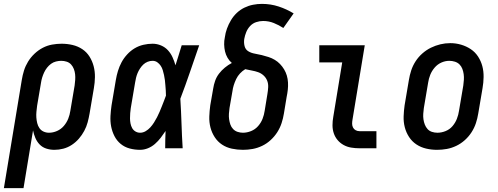

<svg xmlns="http://www.w3.org/2000/svg" viewBox="-45 -763 2565 988"><path d="M-25 205 67 -351Q71 -376 78.5 -400Q86 -424 99.5 -446Q113 -468 132.5 -486.5Q152 -505 175 -517Q198 -529 223 -533.5Q248 -538 272 -538Q301 -538 328.5 -531.5Q356 -525 378.5 -510Q401 -495 415.5 -472Q430 -449 437 -422Q444 -395 443.5 -366Q443 -337 438 -309L416 -179Q412 -156 406 -133.5Q400 -111 388.5 -89.5Q377 -68 361 -49.5Q345 -31 324.5 -17.5Q304 -4 281 2Q258 8 235 8Q213 8 193 1.5Q173 -5 159 -19.5Q145 -34 137 -53Q129 -72 125 -92L76 205ZM207 -80Q228 -80 248.5 -89Q269 -98 283.5 -115Q298 -132 306 -152Q314 -172 317 -193L339 -323Q341 -337 342 -352Q343 -367 341.5 -381Q340 -395 335 -408Q330 -421 321 -431Q312 -441 298.5 -445.5Q285 -450 270 -450Q257 -450 243 -446.5Q229 -443 217.5 -434.5Q206 -426 197 -414.5Q188 -403 182 -390Q176 -377 172 -364Q168 -351 166 -337L146 -219Q144 -204 142.5 -188.5Q141 -173 142 -158.5Q143 -144 146.5 -129.5Q150 -115 158 -103.5Q166 -92 179 -86Q192 -80 207 -80Z M676 8Q648 8 622 1Q596 -6 576 -22.5Q556 -39 544 -62.5Q532 -86 527 -112Q522 -138 523.5 -166Q525 -194 529 -221L551 -351Q555 -375 562 -398Q569 -421 580.5 -442.5Q592 -464 609.5 -483Q627 -502 648 -514.5Q669 -527 693 -532.5Q717 -538 740 -538Q763 -538 784 -529Q805 -520 819.5 -504Q834 -488 843 -468Q852 -448 858 -427Q866 -452 874 -478Q882 -504 890 -530H980Q956 -461 932.5 -392Q909 -323 883 -255Q887 -191 889 -127.5Q891 -64 895 0H805Q805 -22 805.5 -44.5Q806 -67 807 -89Q795 -71 782 -54Q769 -37 752.5 -22.5Q736 -8 716 0Q696 8 676 8ZM676 -80Q691 -80 704.5 -88Q718 -96 728.5 -107.5Q739 -119 747.5 -132.5Q756 -146 763 -159.5Q770 -173 776 -187Q782 -201 787.5 -215Q793 -229 798.5 -243Q804 -257 809 -271Q809 -285 808 -298Q807 -311 806 -324.5Q805 -338 803.5 -351Q802 -364 799 -377Q796 -390 792.5 -402Q789 -414 782 -424.5Q775 -435 764.5 -442.5Q754 -450 740 -450Q727 -450 714.5 -445Q702 -440 692.5 -431Q683 -422 675.5 -410.5Q668 -399 663 -387Q658 -375 655 -362.5Q652 -350 650 -337L628 -207Q626 -194 625 -180.5Q624 -167 624 -154Q624 -141 626.5 -128Q629 -115 635 -104Q641 -93 652 -86.5Q663 -80 676 -80Z M1205 8Q1176 8 1148 2Q1120 -4 1097.5 -19Q1075 -34 1060 -57Q1045 -80 1038 -107Q1031 -134 1032 -163Q1033 -192 1037 -221L1052 -307Q1055 -327 1062 -347Q1069 -367 1082 -384Q1095 -401 1112 -415Q1129 -429 1148 -439Q1135 -450 1126 -465.5Q1117 -481 1113 -498Q1109 -515 1108.5 -534Q1108 -553 1112 -571Q1115 -594 1123 -616Q1131 -638 1143.5 -659Q1156 -680 1173.5 -696.5Q1191 -713 1212.5 -723.5Q1234 -734 1257 -738.5Q1280 -743 1303 -743Q1348 -743 1389 -729.5Q1430 -716 1466 -694L1413 -619Q1390 -634 1364 -644.5Q1338 -655 1309 -655Q1291 -655 1273 -649Q1255 -643 1242 -629Q1229 -615 1222 -597.5Q1215 -580 1212 -563Q1209 -544 1213.5 -526Q1218 -508 1233 -499Q1248 -490 1266 -487Q1284 -484 1302 -479.5Q1320 -475 1337 -469.5Q1354 -464 1369 -455Q1384 -446 1396 -433.5Q1408 -421 1417 -406Q1426 -391 1431 -374Q1436 -357 1437 -338.5Q1438 -320 1436 -301.5Q1434 -283 1430 -264L1416 -179Q1412 -154 1404 -129.5Q1396 -105 1382 -83Q1368 -61 1348 -42.5Q1328 -24 1304 -12.5Q1280 -1 1255 3.5Q1230 8 1205 8ZM1205 -80Q1226 -80 1247 -88.5Q1268 -97 1283 -114Q1298 -131 1306 -151.5Q1314 -172 1317 -193L1331 -279Q1334 -296 1335 -314Q1336 -332 1330 -347.5Q1324 -363 1311.5 -374.5Q1299 -386 1283.5 -391.5Q1268 -397 1251 -400Q1234 -403 1217 -407Q1202 -398 1190 -385Q1178 -372 1170.5 -356.5Q1163 -341 1158 -325Q1153 -309 1151 -293L1136 -207Q1134 -193 1133 -178Q1132 -163 1134 -149Q1136 -135 1140.5 -122Q1145 -109 1154.5 -99Q1164 -89 1177.5 -84.5Q1191 -80 1205 -80Z M1805 0Q1783 0 1762 -3.5Q1741 -7 1723 -17Q1705 -27 1692 -42.5Q1679 -58 1672.5 -77.5Q1666 -97 1666 -118.5Q1666 -140 1670 -162L1716 -442H1598V-530H1832L1769 -148Q1767 -137 1767 -126.5Q1767 -116 1771.5 -107Q1776 -98 1785 -93Q1794 -88 1805 -88H1892V0Z M2204 8Q2175 8 2147.5 1.5Q2120 -5 2097.5 -20Q2075 -35 2060 -58Q2045 -81 2038 -108Q2031 -135 2032 -164Q2033 -193 2037 -221L2059 -351Q2063 -376 2071 -400.5Q2079 -425 2093.5 -447.5Q2108 -470 2128.5 -488Q2149 -506 2172.5 -517.5Q2196 -529 2221 -535Q2246 -541 2272 -541Q2301 -541 2328 -533Q2355 -525 2377.5 -510Q2400 -495 2415 -472Q2430 -449 2437 -422.5Q2444 -396 2443.5 -366.5Q2443 -337 2438 -309L2416 -179Q2412 -154 2404 -129.5Q2396 -105 2381.5 -82.5Q2367 -60 2347 -42Q2327 -24 2303 -12.5Q2279 -1 2254 3.5Q2229 8 2204 8ZM2206 -80Q2227 -80 2248 -88.5Q2269 -97 2283.5 -114Q2298 -131 2306 -151.5Q2314 -172 2317 -193L2339 -323Q2341 -338 2342 -352.5Q2343 -367 2341 -381.5Q2339 -396 2334 -409Q2329 -422 2319.5 -431.5Q2310 -441 2296 -445.5Q2282 -450 2267 -450Q2246 -450 2226 -441Q2206 -432 2191.5 -415Q2177 -398 2169 -378Q2161 -358 2158 -337L2136 -207Q2134 -192 2133 -177.5Q2132 -163 2134 -149Q2136 -135 2141 -122Q2146 -109 2155 -99Q2164 -89 2177.5 -84.5Q2191 -80 2206 -80Z"/></svg>

Font: Iosevka Slab Semibold
Style: Italic
Weight: 600
Italic angle: -9°
Monospace: yes
Designer: Belleve Invis
Foundry: Belleve Invis
Version: Version 11.1.1; ttfautohint (v1.8.3)